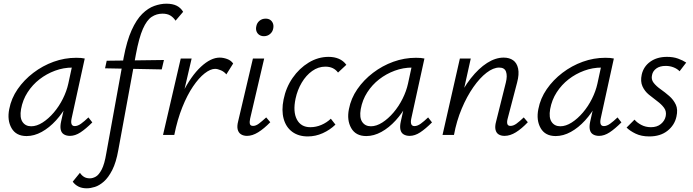

<svg xmlns="http://www.w3.org/2000/svg" viewBox="-20 -731 3753 1040"><path d="M124 6Q67 6 42.5 -37Q18 -80 30 -140Q41 -198 75.5 -248Q110 -298 160.5 -336.5Q211 -375 270.5 -396.5Q330 -418 393 -418Q408 -418 419 -417Q430 -416 439 -414L368 -90Q359 -48 385 -48Q401 -48 419 -61Q437 -74 459 -95L480 -68Q445 -33 416 -14Q387 5 359 5Q340 5 326.5 -3Q313 -11 309 -28.5Q305 -46 311 -73L349 -243L386 -277Q374 -221 347 -170Q320 -119 283.5 -79Q247 -39 206 -16.5Q165 6 124 6ZM149 -47Q179 -47 211 -67.5Q243 -88 271.5 -121.5Q300 -155 320.5 -196Q341 -237 350 -278L374 -389L407 -362Q400 -364 391 -364.5Q382 -365 373 -365Q324 -365 278 -348Q232 -331 194 -301.5Q156 -272 129.5 -231Q103 -190 94 -140Q86 -94 102 -70.5Q118 -47 149 -47Z M450 289Q423 289 404 279Q385 269 374 253L413 205Q422 219 435 227Q448 235 467 235Q482 235 498.5 226Q515 217 530.5 188Q546 159 556 98L650 -420Q667 -510 693 -567.5Q719 -625 750.5 -656Q782 -687 816 -699Q850 -711 881 -711Q915 -711 937 -700Q959 -689 972 -667L931 -619Q919 -637 902.5 -647Q886 -657 860 -657Q828 -657 801.5 -639.5Q775 -622 754 -574.5Q733 -527 716 -436L621 81Q609 149 588 190Q567 231 542.5 252.5Q518 274 494 281.5Q470 289 450 289ZM549 -361 558 -402 868 -406 856 -355Z M891 0Q921 -133 968 -226.5Q1015 -320 1068.5 -369.5Q1122 -419 1170 -419Q1189 -419 1210 -411.5Q1231 -404 1243 -387L1206 -328Q1195 -342 1177 -350Q1159 -358 1145 -358Q1120 -358 1088.5 -333.5Q1057 -309 1025.5 -262.5Q994 -216 967.5 -150Q941 -84 924 0ZM863 0 959 -414H1018L922 0Z M1318 5Q1299 5 1285.5 -3.5Q1272 -12 1267.5 -29.5Q1263 -47 1270 -74L1350 -414H1411L1335 -89Q1331 -71 1333.5 -60Q1336 -49 1351 -49Q1366 -49 1382.5 -61.5Q1399 -74 1422 -95L1444 -69Q1410 -34 1378.5 -14.5Q1347 5 1318 5ZM1410 -535Q1395 -535 1384.5 -542Q1374 -549 1369.5 -561Q1365 -573 1368 -587Q1371 -606 1385 -618Q1399 -630 1419 -630Q1434 -630 1444 -623Q1454 -616 1458.5 -604Q1463 -592 1460 -577Q1457 -559 1443 -547Q1429 -535 1410 -535Z M1647 8Q1597 8 1563 -17Q1529 -42 1516.5 -87.5Q1504 -133 1516 -192Q1529 -257 1565 -309Q1601 -361 1652 -392Q1703 -423 1760 -423Q1791 -423 1815.5 -412.5Q1840 -402 1856 -380L1811 -338Q1799 -354 1782 -362Q1765 -370 1742 -370Q1704 -370 1671 -346.5Q1638 -323 1614.5 -283.5Q1591 -244 1581 -197Q1566 -126 1588 -84Q1610 -42 1661 -42Q1692 -42 1721 -54.5Q1750 -67 1772 -88L1797 -56Q1767 -27 1728 -9.5Q1689 8 1647 8Z M1964 6Q1907 6 1882.5 -37Q1858 -80 1870 -140Q1881 -198 1915.5 -248Q1950 -298 2000.5 -336.5Q2051 -375 2110.5 -396.5Q2170 -418 2233 -418Q2248 -418 2259 -417Q2270 -416 2279 -414L2208 -90Q2199 -48 2225 -48Q2241 -48 2259 -61Q2277 -74 2299 -95L2320 -68Q2285 -33 2256 -14Q2227 5 2199 5Q2180 5 2166.5 -3Q2153 -11 2149 -28.5Q2145 -46 2151 -73L2189 -243L2226 -277Q2214 -221 2187 -170Q2160 -119 2123.5 -79Q2087 -39 2046 -16.5Q2005 6 1964 6ZM1989 -47Q2019 -47 2051 -67.5Q2083 -88 2111.5 -121.5Q2140 -155 2160.5 -196Q2181 -237 2190 -278L2214 -389L2247 -362Q2240 -364 2231 -364.5Q2222 -365 2213 -365Q2164 -365 2118 -348Q2072 -331 2034 -301.5Q1996 -272 1969.5 -231Q1943 -190 1934 -140Q1926 -94 1942 -70.5Q1958 -47 1989 -47Z M2713 5Q2694 5 2681 -3Q2668 -11 2664 -28.5Q2660 -46 2667 -72L2720 -284Q2729 -320 2721 -342.5Q2713 -365 2684 -365Q2652 -365 2615.5 -337Q2579 -309 2544 -259Q2509 -209 2481 -142.5Q2453 -76 2439 0H2394Q2417 -97 2452 -174.5Q2487 -252 2530 -306.5Q2573 -361 2618.5 -390Q2664 -419 2708 -419Q2739 -419 2759.5 -404.5Q2780 -390 2786.5 -359.5Q2793 -329 2781 -284L2730 -89Q2725 -71 2728 -60Q2731 -49 2745 -49Q2761 -49 2778 -61.5Q2795 -74 2817 -95L2839 -69Q2806 -34 2774.5 -14.5Q2743 5 2713 5ZM2377 0 2471 -414H2530L2438 0Z M2990 6Q2933 6 2908.5 -37Q2884 -80 2896 -140Q2907 -198 2941.5 -248Q2976 -298 3026.5 -336.5Q3077 -375 3136.5 -396.5Q3196 -418 3259 -418Q3274 -418 3285 -417Q3296 -416 3305 -414L3234 -90Q3225 -48 3251 -48Q3267 -48 3285 -61Q3303 -74 3325 -95L3346 -68Q3311 -33 3282 -14Q3253 5 3225 5Q3206 5 3192.5 -3Q3179 -11 3175 -28.5Q3171 -46 3177 -73L3215 -243L3252 -277Q3240 -221 3213 -170Q3186 -119 3149.5 -79Q3113 -39 3072 -16.5Q3031 6 2990 6ZM3015 -47Q3045 -47 3077 -67.5Q3109 -88 3137.5 -121.5Q3166 -155 3186.5 -196Q3207 -237 3216 -278L3240 -389L3273 -362Q3266 -364 3257 -364.5Q3248 -365 3239 -365Q3190 -365 3144 -348Q3098 -331 3060 -301.5Q3022 -272 2995.5 -231Q2969 -190 2960 -140Q2952 -94 2968 -70.5Q2984 -47 3015 -47Z M3497 8Q3454 8 3423 -7Q3392 -22 3374 -40L3417 -83Q3430 -67 3453.5 -54.5Q3477 -42 3506 -42Q3539 -42 3560 -59.5Q3581 -77 3586 -102Q3591 -128 3577 -147Q3563 -166 3540 -183Q3517 -200 3494.5 -218.5Q3472 -237 3460 -263.5Q3448 -290 3456 -327Q3466 -371 3502.5 -397Q3539 -423 3593 -423Q3627 -423 3653 -413.5Q3679 -404 3697 -392L3661 -345Q3649 -358 3629 -366Q3609 -374 3586 -374Q3554 -374 3535 -360Q3516 -346 3512 -325Q3506 -301 3520.5 -282.5Q3535 -264 3558.5 -247.5Q3582 -231 3605 -211Q3628 -191 3640.5 -164.5Q3653 -138 3644 -99Q3634 -53 3595.5 -22.5Q3557 8 3497 8Z"/></svg>

Font: Ysabeau
Style: Italic
Weight: 400
Italic angle: -12°
Designer: Christian Thalmann (Catharsis Fonts)
Version: Version 2.000;gftools[0.9.27.dev2+g8671c4b]